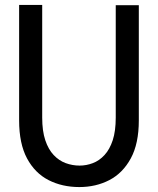

<svg xmlns="http://www.w3.org/2000/svg" viewBox="-20 -748 640 778"><path d="M301.5 10Q232 10 176.8 -18.2Q121.5 -46.5 89.5 -106.2Q57.5 -166 57.5 -260V-728H151V-271.5Q151 -217 163.5 -179.8Q176 -142.5 197.5 -119.8Q219 -97 246.2 -87Q273.5 -77 302.5 -77Q330 -77 356.2 -87Q382.5 -97 403.5 -119.8Q424.5 -142.5 436.8 -179.8Q449 -217 449 -271.5V-727H542.5V-260Q542.5 -166 510 -106.2Q477.5 -46.5 423 -18.2Q368.5 10 301.5 10Z"/></svg>

Font: Spline Sans Mono
Style: Regular
Weight: 400
Monospace: yes
Designer: Eben Sorkin, Mirko Velimirovic
Foundry: Sorkin Type
Version: Version 1.004